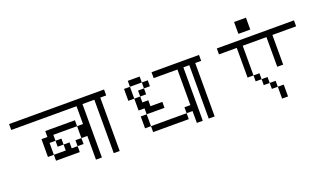

<svg xmlns="http://www.w3.org/2000/svg" viewBox="-85 -1387 3170 1900"><g transform="rotate(-20 1500.0 -437.5)"><path d="M1000 -625V-687.5H0V-625H687.5V-437.5H625Q625 -437.5 625 -312.5H562.5V-250H500V-312.5H437.5V-250H312.5V-187.5H562.5V-250H625V-312.5H687.5Q687.5 -312.5 687.5 -62.5H750V-625ZM312.5 -250Q312.5 -250 312.5 -375H375V-312.5H437.5V-375H375V-437.5H625V-500H312.5V-437.5H250V-250Z M1000 -625V-687.5H750V-625H875V-62.5H937.5V-625Z M1500 -312.5V-375H1375V-437.5H1312.5V-500H1250Q1250 -500 1250 -375H1312.5V-312.5H1250Q1250 -312.5 1250 -187.5H1312.5V-125H1687.5V-187.5H1312.5Q1312.5 -187.5 1312.5 -312.5ZM1437.5 -562.5V-625H1375V-562.5H1312.5V-500H1375V-562.5ZM2000 -625V-687.5H1500V-625H1750Q1750 -625 1750 -250H1687.5V-187.5H1750Q1750 -187.5 1750 -62.5H1812.5V-625ZM1250 -500Q1250 -500 1250 -625H1187.5Q1187.5 -625 1187.5 -500ZM1250 -625H1375V-687.5H1250Z M2000 -625V-687.5H1750V-625H1875V-62.5H1937.5V-625Z M3000 -625V-687.5H2187.5V-625H2375V-312.5H2437.5V-250H2500V-187.5H2562.5V-125H2625Q2625 -125 2625 0H2687.5Q2687.5 0 2687.5 -125H2625V-187.5H2562.5V-250H2500V-312.5H2437.5V-625H2687.5V-312.5H2750V-625Z M2437.5 -875Q2437.5 -875 2437.5 -750H2562.5Q2562.5 -750 2562.5 -875Z"/></g></svg>

Font: CalcUnifontExMono
Style: Regular
Weight: 500
Version: Version 15.0.06